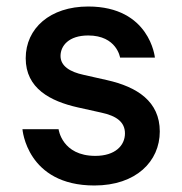

<svg xmlns="http://www.w3.org/2000/svg" viewBox="-20 -560 558 590"><path d="M270 10C398 10 471 -64 471 -156C471 -248 402 -293 308 -314L237 -330C195 -339 166 -357 166 -388C166 -419 191 -451 251 -451C339 -451 349 -383 349 -383H456C456 -383 441 -540 251 -540C134 -540 59 -473 59 -381C59 -288 135 -249 219 -230L291 -214C338 -204 364 -185 364 -150C364 -113 334 -81 273 -81C170 -81 160 -163 160 -163H49C49 -163 62 10 270 10Z"/></svg>

Font: Be Vietnam Pro Medium
Style: Regular
Weight: 500
Designer: Lam Bao, Tony Le, Vietanh Nguyen
Foundry: Yellow Type Foundry
Version: Version 1.002